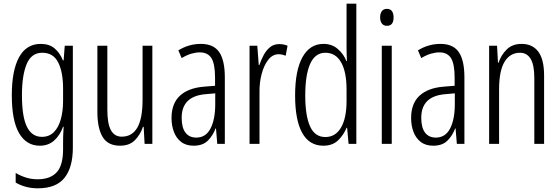

<svg xmlns="http://www.w3.org/2000/svg" viewBox="-20 -846 3036 1041"><path d="M201 -608Q247 -608 276 -583.5Q305 -559 321 -519H325L331 -598H375V-46Q375 62 329.5 118.5Q284 175 185 175Q119 175 65 144V92Q95 109 123.5 117.5Q152 126 184 126Q252 126 287 88.5Q322 51 322 -36V-68Q322 -87 322.5 -109.5Q323 -132 325 -159H322Q305 -112 273.5 -84Q242 -56 196 -56Q123 -56 83.5 -124Q44 -192 44 -330Q44 -464 83.5 -536Q123 -608 201 -608ZM209 -560Q150 -560 124.5 -498.5Q99 -437 99 -330Q99 -213 126 -158.5Q153 -104 207 -104Q247 -104 272.5 -130Q298 -156 310 -200.5Q322 -245 322 -299V-366Q322 -455 295.5 -507.5Q269 -560 209 -560Z M806 -598V-66H764L759 -158H755Q741 -116 711.5 -86Q682 -56 631 -56Q565 -56 536.5 -103.5Q508 -151 508 -239V-598H562V-251Q562 -175 581.5 -140Q601 -105 640 -105Q696 -105 724.5 -154Q753 -203 753 -306V-598Z M1069 -608Q1138 -608 1168.5 -563.5Q1199 -519 1199 -426V-66H1158L1151 -150H1149Q1134 -110 1106.5 -83Q1079 -56 1030 -56Q988 -56 961.5 -77Q935 -98 922.5 -132Q910 -166 910 -206Q910 -285 955.5 -327Q1001 -369 1085 -376L1146 -381V-424Q1146 -499 1126.5 -530.5Q1107 -562 1063 -562Q1042 -562 1017.5 -555Q993 -548 965 -531L947 -573Q1004 -608 1069 -608ZM1091 -335Q965 -323 965 -207Q965 -154 985.5 -127Q1006 -100 1044 -100Q1096 -100 1121.5 -149.5Q1147 -199 1147 -282V-340Z M1494 -607Q1504 -607 1516 -605Q1528 -603 1539 -598L1529 -544Q1522 -547 1511.5 -549.5Q1501 -552 1491 -552Q1458 -552 1434.5 -522Q1411 -492 1398.5 -444.5Q1386 -397 1387 -345V-66H1333V-598H1375L1383 -493H1386Q1396 -522 1410 -548Q1424 -574 1444.5 -590.5Q1465 -607 1494 -607Z M1733 -56Q1657 -56 1618.5 -125.5Q1580 -195 1580 -328Q1580 -464 1620 -536Q1660 -608 1734 -608Q1780 -608 1812 -580Q1844 -552 1858 -515H1861Q1860 -535 1859.5 -552Q1859 -569 1859 -586V-826H1912V-66H1870L1862 -153H1859Q1843 -114 1813 -85Q1783 -56 1733 -56ZM1744 -103Q1799 -103 1829 -154.5Q1859 -206 1859 -299V-361Q1859 -456 1829.5 -508Q1800 -560 1744 -560Q1689 -560 1662 -500.5Q1635 -441 1635 -328Q1635 -219 1661 -161Q1687 -103 1744 -103Z M2078 -798Q2097 -798 2105.5 -785Q2114 -772 2114 -752Q2114 -706 2078 -706Q2060 -706 2050.5 -718.5Q2041 -731 2041 -752Q2041 -772 2050 -785Q2059 -798 2078 -798ZM2104 -598V-66H2050V-598Z M2368 -608Q2437 -608 2467.5 -563.5Q2498 -519 2498 -426V-66H2457L2450 -150H2448Q2433 -110 2405.5 -83Q2378 -56 2329 -56Q2287 -56 2260.5 -77Q2234 -98 2221.5 -132Q2209 -166 2209 -206Q2209 -285 2254.5 -327Q2300 -369 2384 -376L2445 -381V-424Q2445 -499 2425.5 -530.5Q2406 -562 2362 -562Q2341 -562 2316.5 -555Q2292 -548 2264 -531L2246 -573Q2303 -608 2368 -608ZM2390 -335Q2264 -323 2264 -207Q2264 -154 2284.5 -127Q2305 -100 2343 -100Q2395 -100 2420.5 -149.5Q2446 -199 2446 -282V-340Z M2808 -608Q2867 -608 2898.5 -566Q2930 -524 2930 -436V-66H2877V-423Q2877 -494 2857 -527Q2837 -560 2799 -560Q2746 -560 2716 -511.5Q2686 -463 2686 -361V-66H2632V-598H2675L2680 -506H2683Q2697 -548 2727.5 -578Q2758 -608 2808 -608Z"/></svg>

Font: Noto Sans Malayalam UI ExtraCondensed Light
Style: Regular
Weight: 300
Width: 2
Designer: Jelle Bosma - Monotype Design Team
Foundry: Monotype Imaging Inc.
Version: Version 2.104; ttfautohint (v1.8.4.7-5d5b)